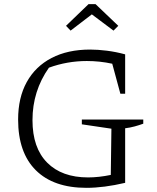

<svg xmlns="http://www.w3.org/2000/svg" viewBox="-20 -895 752 922"><path d="M395 7Q237 7 152 -77.5Q67 -162 67 -321Q67 -426 108.5 -501Q150 -576 227.5 -616.5Q305 -657 413 -657Q450 -657 493.5 -651.5Q537 -646 581 -634V-445H558L519 -589Q459 -602 397 -602Q303 -602 215 -570Q136 -458 136 -318Q136 -185 206.5 -114Q277 -43 403 -43Q454 -43 512 -55L515 -277L373 -298V-321H668V-301Q649 -294 627 -288Q605 -282 581 -279V-17Q479 7 395 7ZM439 -875 548 -771 525 -748 421 -826 319 -748 297 -771 405 -875Z"/></svg>

Font: Piazzolla Light
Style: Regular
Weight: 300
Designer: Juan Pablo del Peral
Foundry: Huerta Tipografica
Version: Version 1.330